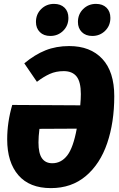

<svg xmlns="http://www.w3.org/2000/svg" viewBox="-20 -950 614 988"><path d="M568 -455Q568 -320 531.5 -213Q495 -106 421.5 -44Q348 18 242 18Q132 18 74.5 -48.5Q17 -115 17 -233Q17 -321 43 -410L393 -408Q396 -441 396 -466Q396 -529 374 -556.5Q352 -584 308 -584Q268 -584 236 -569.5Q204 -555 170 -529L105 -624Q159 -669 214 -691Q269 -713 336 -713Q445 -713 506.5 -647Q568 -581 568 -455ZM375 -288 183 -287Q178 -247 178 -217Q178 -161 196 -135.5Q214 -110 249 -110Q295 -110 326 -150Q357 -190 375 -288ZM165 -837Q165 -877 192 -903.5Q219 -930 258 -930Q292 -930 312 -910.5Q332 -891 332 -858Q332 -818 305 -791.5Q278 -765 239 -765Q205 -765 185 -785Q165 -805 165 -837ZM381 -837Q381 -877 408 -903.5Q435 -930 474 -930Q508 -930 528 -910.5Q548 -891 548 -858Q548 -818 521 -791.5Q494 -765 455 -765Q421 -765 401 -785Q381 -805 381 -837Z"/></svg>

Font: Fira Sans Condensed ExtraBold
Style: Italic
Weight: 800
Width: 3
Italic angle: -8°
Designer: bBox Type GmbH & Carrois Corporate GbR & Edenspiekermann AG
Foundry: bBox Type GmbH & Carrois Corporate GbR & Edenspiekermann AG
Version: Version 4.301